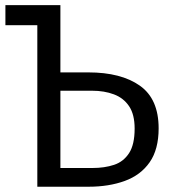

<svg xmlns="http://www.w3.org/2000/svg" viewBox="-20 -708 640 728"><path d="M209 -688.5V-433.5H315Q439 -433.5 510.2 -383.2Q581.5 -333 581.5 -221.5Q581.5 -141.5 547.5 -92.8Q513.5 -44 453.2 -22Q393 0 315.5 0H121.5V-612.5H0.5V-688.5ZM329 -364H209V-71H330.5Q376.5 -71 412.5 -83Q448.5 -95 469.5 -127.5Q490.5 -160 490.5 -220.5Q490.5 -274 469.5 -305.2Q448.5 -336.5 412 -350.2Q375.5 -364 329 -364Z"/></svg>

Font: Fast_Mono
Style: Regular
Weight: 400
Monospace: yes
Designer: Carrois Corporate, Edenspiekermann AG, Nikita Prokopov
Foundry: Carrois Corporate, Edenspiekermann AG, Nikita Prokopov
Version: Version 5.002